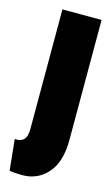

<svg xmlns="http://www.w3.org/2000/svg" viewBox="-133 -571 448 767"><g transform="rotate(15 91.5 -187.5)"><path d="M-11 149 -24 21Q-1 24 12.5 11.5Q26 -1 26 -34V-528H188V-32Q188 59 147 106Q106 153 42 153Q7 153 -11 149Z"/></g></svg>

Font: Bricolage Grotesque 96pt Condensed ExBd
Style: Regular
Weight: 800
Width: 3
Designer: Mathieu Triay
Foundry: Atelier Triay
Version: Version 1.001;Glyphs 3.2 (3207)